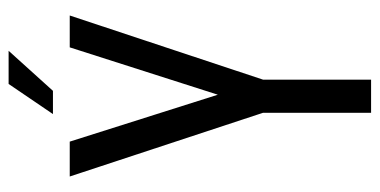

<svg xmlns="http://www.w3.org/2000/svg" viewBox="-238 -644 882 446"><g transform="rotate(-90 203.0 -421.0)"><path d="M308 -842H231L161 -739H215ZM164 -251V0H241V-251L390 -700H316L206 -356L97 -700H16Z"/></g></svg>

Font: SVN-Bebas Neue
Style: Regular
Weight: 400
Designer: Ryoichi Tsunekawa
Foundry: Ryoichi Tsunekawa
Version: Version 001.003